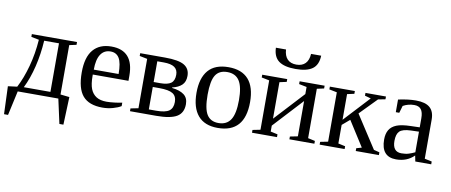

<svg xmlns="http://www.w3.org/2000/svg" viewBox="-74 -994 3516 1496"><g transform="rotate(10 1684.0 -246.0)"><path d="M113.3 -437V-459H470.7V-437L415 -424.8V-34.2L486.3 -26.4L478 193.4H446.3L403.8 0H82.5L40 193.4H8.3L0 -26.4L72.3 -35.6Q111.8 -110.8 139.4 -212.2Q167 -313.5 174.8 -424.8ZM123.5 -40.5H334V-424.8H216.8Q210.4 -317.9 186.3 -218Q162.1 -118.2 123.5 -40.5Z M635.7 -231V-222.2Q635.7 -154.8 650.6 -117.4Q665.5 -80.1 696.5 -60.5Q727.5 -41 777.8 -41Q804.2 -41 840.3 -45.4Q876.5 -49.8 899.9 -55.2V-27.8Q876.5 -12.7 836.2 -1.5Q795.9 9.8 753.9 9.8Q647 9.8 597.4 -47.9Q547.9 -105.5 547.9 -232.9Q547.9 -353 598.1 -412.1Q648.4 -471.2 741.7 -471.2Q918 -471.2 918 -271V-231ZM741.7 -432.1Q690.9 -432.1 663.8 -391.1Q636.7 -350.1 636.7 -270H833Q833 -357.4 810.5 -394.8Q788.1 -432.1 741.7 -432.1Z M970.7 0V-22L1031.7 -34.2V-424.8L970.7 -437V-459H1167Q1274.9 -459 1319.6 -432.1Q1364.3 -405.3 1364.3 -348.1Q1364.3 -301.3 1337.6 -275.9Q1311 -250.5 1262.2 -239.3V-235.4Q1324.2 -228.5 1357.4 -203.6Q1390.6 -178.7 1390.6 -128.9Q1390.6 -60.1 1340.6 -30Q1290.5 0 1178.2 0ZM1170.9 -39.1Q1243.2 -39.1 1272.9 -60.5Q1302.7 -82 1302.7 -130.9Q1302.7 -177.2 1271.2 -197Q1239.7 -216.8 1164.6 -216.8H1112.8V-39.1ZM1112.8 -255.9H1164.6Q1223.1 -255.9 1249.8 -275.4Q1276.4 -294.9 1276.4 -341.8Q1276.4 -381.3 1249.3 -400.6Q1222.2 -419.9 1162.6 -419.9H1112.8Z M1879.9 -231.9Q1879.9 9.8 1665 9.8Q1561.5 9.8 1508.8 -52.2Q1456.1 -114.3 1456.1 -231.9Q1456.1 -348.1 1508.8 -409.7Q1561.5 -471.2 1668.9 -471.2Q1773.4 -471.2 1826.7 -410.9Q1879.9 -350.6 1879.9 -231.9ZM1792 -231.9Q1792 -337.4 1761.2 -384.8Q1730.5 -432.1 1665 -432.1Q1601.1 -432.1 1572.5 -386.7Q1543.9 -341.3 1543.9 -231.9Q1543.9 -121.1 1573 -75Q1602.1 -28.8 1665 -28.8Q1729.5 -28.8 1760.7 -76.7Q1792 -124.5 1792 -231.9Z M1997.1 -424.8 1936 -437V-459H2133.8V-437L2078.1 -424.8V-136.2L2293 -368.7V-424.8L2231.9 -437V-459H2429.7V-437L2374 -424.8V-34.2L2429.7 -22V0H2231.9V-22L2293 -34.2V-313.5L2078.1 -81.1V-34.2L2133.8 -22V0H1936V-22L1997.1 -34.2ZM2183.6 -547.9Q2094.2 -547.9 2050.5 -580.1Q2006.8 -612.3 2004.4 -684.6H2084.5Q2087.4 -634.3 2112.8 -608.4Q2138.2 -582.5 2183.6 -582.5Q2229 -582.5 2254.4 -608.4Q2279.8 -634.3 2282.7 -684.6H2362.8Q2360.4 -611.8 2316.7 -579.8Q2272.9 -547.9 2183.6 -547.9Z M2532.2 -424.8 2471.2 -437V-459H2668.9V-437L2613.3 -424.8V-221.7L2800.8 -423.8L2752.9 -437V-459H2915V-437L2857.9 -425.8L2727.1 -292L2895 -33.2L2939.9 -22V0H2756.8V-22L2798.8 -34.2L2672.9 -231.9L2613.3 -181.2V-34.2L2668.9 -22V0H2471.2V-22L2532.2 -34.2Z M3150.9 -469.2Q3226.1 -469.2 3261.5 -438.5Q3296.9 -407.7 3296.9 -344.2V-34.2L3354 -22V0H3228L3218.8 -45.9Q3163.1 9.8 3076.7 9.8Q2959 9.8 2959 -127Q2959 -172.9 2976.8 -202.9Q2994.6 -232.9 3033.7 -248.8Q3072.8 -264.6 3147 -266.1L3215.8 -268.1V-339.8Q3215.8 -387.2 3198.5 -409.7Q3181.2 -432.1 3145 -432.1Q3096.2 -432.1 3055.7 -409.2L3039.1 -352.1H3011.7V-452.1Q3090.8 -469.2 3150.9 -469.2ZM3215.8 -233.9 3151.9 -231.9Q3086.4 -229.5 3063.2 -206.5Q3040 -183.6 3040 -129.9Q3040 -43.9 3109.9 -43.9Q3143.1 -43.9 3167.2 -51.5Q3191.4 -59.1 3215.8 -70.8Z"/></g></svg>

Font: Tinos
Style: Regular
Weight: 400
Designer: Steve Matteson
Foundry: Monotype Imaging Inc.
Version: Version 1.23